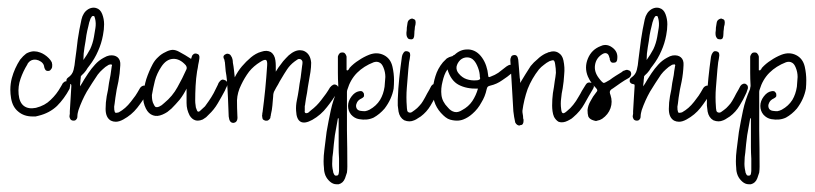

<svg xmlns="http://www.w3.org/2000/svg" viewBox="-20 -307 2113 498"><path d="M8.8 -51.8Q6.8 -63.5 6.8 -74.2Q6.8 -89.8 10.7 -104.5Q17.6 -129.9 32.2 -152.3Q36.1 -157.2 40 -161.1Q43.9 -165 47.9 -168Q56.6 -172.9 65.4 -173.8Q67.4 -173.8 69.3 -173.8Q76.2 -173.8 84 -170.9Q89.8 -168.9 95.7 -165Q101.6 -161.1 106.4 -156.2Q111.3 -151.4 114.3 -145.5Q116.2 -139.6 115.2 -132.8Q114.3 -128.9 111.3 -126Q109.4 -123 104.5 -123Q99.6 -123 97.7 -126Q95.7 -128.9 94.7 -132.8Q93.8 -144.5 80.1 -150.4Q67.4 -155.3 57.6 -148.4Q55.7 -146.5 53.7 -144.5Q51.8 -142.6 50.8 -139.6Q40 -122.1 33.2 -102.5Q26.4 -83 28.3 -62.5Q30.3 -41 42 -32.2Q53.7 -23.4 73.2 -27.3Q96.7 -33.2 111.3 -47.9Q127 -62.5 137.7 -82Q139.6 -85 140.6 -86.9Q141.6 -88.9 142.6 -90.8Q145.5 -93.8 148.4 -95.7Q151.4 -96.7 155.3 -95.7Q159.2 -93.8 161.1 -90.8Q162.1 -87.9 162.1 -85Q162.1 -84 162.1 -84Q161.1 -82 161.1 -80.1Q161.1 -78.1 160.2 -76.2Q146.5 -50.8 127.9 -32.2Q108.4 -13.7 80.1 -6.8Q76.2 -5.9 72.3 -4.9Q67.4 -4.9 64.5 -4.9Q42 -4.9 27.3 -17.6Q12.7 -29.3 8.8 -51.8Z M209 -117.2Q216.8 -128.9 226.6 -139.6Q236.3 -150.4 249 -157.2Q252.9 -159.2 256.8 -161.1Q259.8 -162.1 263.7 -163.1Q277.3 -165 285.2 -158.2Q293 -151.4 292 -137.7Q291 -116.2 287.1 -95.7Q282.2 -75.2 279.3 -53.7Q278.3 -45.9 277.3 -38.1Q275.4 -30.3 276.4 -22.5Q277.3 -15.6 279.3 -14.6Q281.2 -13.7 288.1 -15.6Q296.9 -20.5 304.7 -27.3Q312.5 -34.2 319.3 -43Q325.2 -50.8 331.1 -58.6Q336.9 -67.4 341.8 -76.2Q344.7 -82 349.6 -84Q353.5 -85.9 357.4 -84Q361.3 -82 363.3 -77.1Q364.3 -75.2 364.3 -73.2Q364.3 -69.3 362.3 -66.4Q350.6 -45.9 335.9 -27.3Q321.3 -8.8 299.8 2.9Q289.1 8.8 280.3 8.8Q273.4 8.8 267.6 5.9Q253.9 -2 253.9 -24.4Q253.9 -41 256.8 -57.6Q260.7 -74.2 262.7 -91.8Q264.6 -101.6 266.6 -112.3Q267.6 -122.1 269.5 -132.8Q269.5 -134.8 270.5 -136.7Q270.5 -138.7 269.5 -139.6Q267.6 -140.6 265.6 -139.6Q263.7 -139.6 261.7 -138.7Q252.9 -133.8 246.1 -127Q239.3 -121.1 233.4 -113.3Q218.8 -91.8 205.1 -69.3Q192.4 -46.9 183.6 -21.5Q182.6 -17.6 181.6 -13.7Q180.7 -8.8 180.7 -4.9Q180.7 0 177.7 2.9Q175.8 5.9 170.9 5.9Q166 5.9 163.1 2.9Q161.1 0 160.2 -3.9Q160.2 -7.8 161.1 -11.7Q161.1 -14.6 161.1 -18.6Q162.1 -35.2 163.1 -50.8Q164.1 -67.4 165 -83Q165 -85.9 165 -86.9Q164.1 -88.9 161.1 -88.9Q154.3 -89.8 152.3 -95.7Q152.3 -97.7 152.3 -98.6Q152.3 -102.5 156.2 -105.5Q168 -113.3 170.9 -126Q173.8 -137.7 174.8 -150.4Q178.7 -177.7 181.6 -204.1Q185.5 -230.5 191.4 -256.8Q193.4 -265.6 197.3 -271.5Q201.2 -278.3 209 -283.2Q215.8 -287.1 222.7 -287.1Q226.6 -287.1 229.5 -286.1Q240.2 -283.2 245.1 -270.5Q250 -257.8 250 -244.1Q250 -230.5 247.1 -215.8Q243.2 -194.3 234.4 -174.8Q225.6 -154.3 211.9 -136.7Q207 -130.9 203.1 -124Q198.2 -117.2 191.4 -111.3Q190.4 -110.4 189.5 -108.4Q189.5 -107.4 189.5 -105.5Q188.5 -99.6 188.5 -94.7Q187.5 -88.9 187.5 -83Q193.4 -91.8 198.2 -100.6Q203.1 -108.4 209 -117.2ZM223.6 -210.9Q225.6 -222.7 227.5 -234.4Q229.5 -247.1 226.6 -258.8Q225.6 -260.7 225.6 -262.7Q224.6 -265.6 221.7 -265.6Q218.8 -265.6 217.8 -263.7Q216.8 -261.7 214.8 -258.8Q210.9 -249 209 -238.3Q206.1 -227.5 204.1 -215.8Q202.1 -200.2 199.2 -184.6Q196.3 -168 196.3 -151.4Q206.1 -165 213.9 -179.7Q220.7 -194.3 223.6 -210.9Z M424.8 -25.4Q418.9 -20.5 414.1 -16.6Q408.2 -12.7 401.4 -9.8Q387.7 -3.9 377 -7.8Q365.2 -11.7 358.4 -25.4Q354.5 -33.2 352.5 -42Q351.6 -47.9 351.6 -54.7Q351.6 -57.6 351.6 -60.5Q353.5 -82 359.4 -101.6Q366.2 -122.1 376 -140.6Q381.8 -151.4 390.6 -159.2Q398.4 -167 409.2 -171.9Q418 -176.8 426.8 -177.7Q426.8 -177.7 427.7 -177.7Q435.5 -177.7 444.3 -172.9Q452.1 -168.9 460 -164.1Q467.8 -159.2 475.6 -154.3Q475.6 -155.3 476.6 -157.2Q476.6 -158.2 477.5 -160.2Q478.5 -164.1 481.4 -166Q484.4 -168.9 489.3 -168Q494.1 -167 496.1 -164.1Q498 -160.2 497.1 -155.3Q496.1 -147.5 494.1 -138.7Q493.2 -130.9 491.2 -122.1Q488.3 -103.5 487.3 -84Q486.3 -64.5 486.3 -45.9Q486.3 -40 487.3 -34.2Q487.3 -28.3 490.2 -22.5Q491.2 -18.6 493.2 -17.6Q496.1 -16.6 499 -19.5Q505.9 -25.4 511.7 -31.2Q516.6 -38.1 521.5 -44.9Q528.3 -54.7 534.2 -65.4Q540 -76.2 544.9 -86.9Q545.9 -89.8 546.9 -91.8Q548.8 -93.8 549.8 -95.7Q552.7 -99.6 556.6 -100.6Q560.5 -100.6 564.5 -98.6Q568.4 -96.7 569.3 -92.8Q569.3 -91.8 570.3 -89.8Q570.3 -87.9 569.3 -85.9Q568.4 -82 566.4 -79.1Q564.5 -75.2 563.5 -72.3Q554.7 -55.7 544.9 -39.1Q535.2 -22.5 521.5 -9.8Q517.6 -5.9 514.6 -2.9Q510.7 0 505.9 2.9Q499 5.9 493.2 5.9Q489.3 5.9 486.3 4.9Q477.5 2 471.7 -7.8Q467.8 -15.6 465.8 -23.4Q463.9 -31.2 463.9 -40Q463.9 -44.9 463.9 -48.8Q463.9 -53.7 463.9 -57.6Q463.9 -61.5 463.9 -66.4Q463.9 -71.3 463.9 -77.1Q456.1 -61.5 446.3 -48.8Q435.5 -36.1 424.8 -25.4ZM378.9 -36.1Q380.9 -31.2 383.8 -29.3Q387.7 -28.3 392.6 -30.3Q396.5 -32.2 399.4 -34.2Q403.3 -37.1 406.2 -40Q427.7 -57.6 440.4 -81.1Q453.1 -103.5 463.9 -127.9Q464.8 -130.9 463.9 -133.8Q462.9 -135.7 461.9 -137.7Q446.3 -155.3 428.7 -154.3Q411.1 -153.3 398.4 -133.8Q386.7 -116.2 381.8 -97.7Q377 -78.1 374 -60.5Q374 -51.8 375 -46.9Q376 -41 378.9 -36.1Z M630.9 -158.2Q636.7 -163.1 643.6 -167Q650.4 -170.9 658.2 -172.9Q671.9 -177.7 682.6 -171.9Q692.4 -165 694.3 -150.4Q695.3 -143.6 695.3 -136.7Q695.3 -129.9 695.3 -121.1Q699.2 -127 702.1 -131.8Q705.1 -135.7 708 -139.6Q713.9 -148.4 721.7 -156.2Q728.5 -164.1 737.3 -169.9Q748 -176.8 757.8 -176.8Q764.6 -176.8 770.5 -173.8Q785.2 -166 787.1 -144.5Q787.1 -132.8 785.2 -120.1Q783.2 -108.4 781.2 -96.7Q778.3 -81.1 776.4 -66.4Q773.4 -51.8 771.5 -37.1Q771.5 -34.2 770.5 -32.2Q770.5 -30.3 770.5 -27.3Q770.5 -24.4 770.5 -19.5Q769.5 -15.6 772.5 -13.7Q775.4 -12.7 779.3 -14.6Q783.2 -17.6 786.1 -20.5Q801.8 -32.2 813.5 -47.9Q826.2 -63.5 835.9 -80.1Q839.8 -85 843.8 -86.9Q847.7 -88.9 851.6 -86.9Q856.4 -85 857.4 -80.1Q858.4 -78.1 858.4 -76.2Q858.4 -73.2 856.4 -70.3Q843.8 -48.8 828.1 -29.3Q812.5 -8.8 790 3.9Q770.5 14.6 759.8 8.8Q749 2.9 748 -19.5Q747.1 -33.2 750 -46.9Q752.9 -60.5 754.9 -74.2Q756.8 -89.8 759.8 -105.5Q761.7 -121.1 763.7 -136.7Q764.6 -140.6 764.6 -145.5Q764.6 -150.4 759.8 -153.3Q754.9 -155.3 751 -152.3Q747.1 -149.4 744.1 -147.5Q732.4 -138.7 724.6 -127Q716.8 -115.2 710 -103.5Q705.1 -95.7 701.2 -87.9Q696.3 -80.1 692.4 -72.3Q690.4 -69.3 689.5 -65.4Q688.5 -61.5 688.5 -56.6Q687.5 -44.9 686.5 -33.2Q685.5 -21.5 682.6 -9.8Q682.6 -6.8 681.6 -4.9Q681.6 -2 680.7 0Q678.7 2.9 675.8 4.9Q672.9 6.8 668 5.9Q665 4.9 662.1 2.9Q660.2 0 660.2 -3.9Q659.2 -6.8 660.2 -9.8Q660.2 -13.7 661.1 -16.6Q665 -45.9 668 -76.2Q670.9 -106.4 672.9 -136.7Q673.8 -149.4 669.9 -151.4Q666 -153.3 655.3 -146.5Q637.7 -135.7 626 -121.1Q614.3 -105.5 605.5 -86.9Q595.7 -67.4 594.7 -46.9Q594.7 -27.3 595.7 -6.8Q596.7 2.9 593.8 6.8Q591.8 10.7 585.9 11.7Q585.9 11.7 585 11.7Q580.1 11.7 577.1 7.8Q574.2 3.9 573.2 -4.9Q572.3 -28.3 571.3 -52.7Q570.3 -77.1 568.4 -100.6Q567.4 -111.3 565.4 -122.1Q564.5 -132.8 563.5 -143.6Q563.5 -146.5 562.5 -148.4Q562.5 -151.4 561.5 -153.3Q559.6 -156.2 559.6 -159.2Q559.6 -160.2 559.6 -160.2Q560.5 -164.1 564.5 -166Q569.3 -168.9 573.2 -167Q577.1 -166 579.1 -162.1Q582 -158.2 583 -153.3Q584 -149.4 584 -144.5Q585.9 -134.8 586.9 -125Q587.9 -116.2 588.9 -106.4Q596.7 -122.1 607.4 -134.8Q618.2 -147.5 630.9 -158.2Z M886.7 -130.9Q897.5 -142.6 910.2 -150.4Q922.9 -159.2 937.5 -165Q958 -172.9 975.6 -164.1Q993.2 -155.3 998 -133.8Q1002 -116.2 1002 -98.6Q1002 -87.9 1001 -77.1Q996.1 -49.8 977.5 -25.4Q964.8 -10.7 949.2 -2Q932.6 5.9 911.1 2Q899.4 0 890.6 -9.8Q882.8 -19.5 882.8 -32.2Q882.8 -44.9 891.6 -56.6Q900.4 -68.4 911.1 -70.3Q915 -71.3 918.9 -70.3Q921.9 -68.4 923.8 -64.5Q924.8 -59.6 923.8 -56.6Q921.9 -53.7 918 -51.8Q913.1 -49.8 909.2 -45.9Q906.2 -43 904.3 -37.1Q902.3 -31.2 905.3 -25.4Q908.2 -20.5 915 -19.5Q920.9 -18.6 926.8 -18.6Q932.6 -19.5 938.5 -22.5Q956.1 -32.2 965.8 -47.9Q974.6 -62.5 977.5 -82Q978.5 -94.7 979.5 -107.4Q979.5 -120.1 974.6 -131.8Q970.7 -141.6 964.8 -144.5Q958 -148.4 949.2 -145.5Q923.8 -135.7 906.2 -118.2Q888.7 -100.6 880.9 -74.2Q879.9 -71.3 879.9 -68.4Q879.9 -64.5 879.9 -61.5Q879.9 -14.6 879.9 31.2Q880.9 78.1 880.9 125Q880.9 132.8 879.9 140.6Q877.9 147.5 875 155.3Q870.1 168 858.4 170.9Q855.5 170.9 852.5 170.9Q843.8 170.9 835.9 164.1Q828.1 157.2 824.2 148.4Q820.3 138.7 820.3 128.9Q819.3 120.1 819.3 111.3Q819.3 96.7 821.3 82Q824.2 58.6 827.1 35.2Q832 6.8 837.9 -20.5Q843.8 -47.9 855.5 -74.2Q856.4 -76.2 856.4 -79.1Q857.4 -82 857.4 -85Q856.4 -101.6 856.4 -118.2Q856.4 -134.8 856.4 -151.4Q856.4 -153.3 856.4 -156.2Q856.4 -158.2 856.4 -160.2Q857.4 -165 860.4 -168Q862.3 -170.9 868.2 -170.9Q873 -170.9 875 -168Q877.9 -165 878.9 -160.2Q878.9 -154.3 878.9 -149.4Q878.9 -144.5 878.9 -138.7Q878.9 -135.7 878.9 -131.8Q878.9 -128.9 878.9 -125Q879.9 -125 880.9 -125Q880.9 -124 881.8 -124Q882.8 -126 884.8 -127Q885.7 -128.9 886.7 -130.9ZM856.4 0Q852.5 21.5 848.6 43.9Q845.7 66.4 843.8 88.9Q841.8 100.6 841.8 112.3Q840.8 124 843.8 136.7Q843.8 140.6 846.7 145.5Q848.6 149.4 853.5 148.4Q857.4 148.4 858.4 143.6Q859.4 138.7 859.4 134.8Q859.4 119.1 859.4 104.5Q858.4 88.9 858.4 74.2Q858.4 55.7 858.4 37.1Q858.4 18.6 858.4 0Q858.4 0 857.4 0Q857.4 0 856.4 0Z M1022.5 -160.2Q1023.4 -162.1 1023.4 -164.1Q1024.4 -166 1025.4 -168Q1027.3 -171.9 1030.3 -173.8Q1033.2 -174.8 1037.1 -173.8Q1041 -172.9 1043 -169.9Q1043.9 -167 1043.9 -163.1Q1043 -154.3 1041 -145.5Q1040 -136.7 1039.1 -127Q1037.1 -103.5 1035.2 -79.1Q1033.2 -54.7 1035.2 -30.3Q1035.2 -26.4 1036.1 -21.5Q1036.1 -17.6 1040 -15.6Q1044.9 -13.7 1048.8 -16.6Q1051.8 -18.6 1055.7 -21.5Q1062.5 -26.4 1067.4 -32.2Q1073.2 -38.1 1077.1 -44.9Q1083 -54.7 1087.9 -64.5Q1093.8 -74.2 1098.6 -84Q1101.6 -87.9 1104.5 -88.9Q1107.4 -90.8 1111.3 -89.8Q1115.2 -87.9 1117.2 -85Q1118.2 -83 1118.2 -80.1Q1118.2 -79.1 1118.2 -78.1Q1117.2 -75.2 1116.2 -72.3Q1115.2 -69.3 1114.3 -66.4Q1106.4 -48.8 1096.7 -33.2Q1086.9 -16.6 1071.3 -4.9Q1067.4 -2 1063.5 0Q1059.6 2.9 1054.7 4.9Q1047.9 7.8 1042 7.8Q1035.2 7.8 1028.3 4.9Q1016.6 -2 1013.7 -17.6Q1012.7 -25.4 1011.7 -33.2Q1011.7 -41 1011.7 -48.8Q1012.7 -77.1 1015.6 -104.5Q1018.6 -132.8 1022.5 -160.2ZM1037.1 -248Q1038.1 -253.9 1043 -256.8Q1045.9 -258.8 1048.8 -258.8Q1050.8 -258.8 1051.8 -257.8Q1056.6 -256.8 1057.6 -252.9Q1058.6 -249 1057.6 -243.2Q1055.7 -237.3 1055.7 -231.4Q1054.7 -225.6 1054.7 -219.7Q1054.7 -211.9 1052.7 -208Q1049.8 -204.1 1044.9 -205.1Q1039.1 -205.1 1037.1 -209Q1034.2 -212.9 1034.2 -219.7Q1034.2 -220.7 1034.2 -220.7Q1034.2 -221.7 1034.2 -222.7Q1034.2 -222.7 1034.2 -222.7Q1034.2 -222.7 1034.2 -222.7Q1035.2 -228.5 1035.2 -235.4Q1036.1 -241.2 1037.1 -248Z M1128.9 -145.5Q1133.8 -150.4 1138.7 -155.3Q1144.5 -159.2 1152.3 -161.1Q1154.3 -161.1 1155.3 -163.1Q1157.2 -164.1 1159.2 -165Q1173.8 -178.7 1191.4 -178.7Q1194.3 -178.7 1196.3 -178.7Q1216.8 -176.8 1230.5 -157.2Q1237.3 -147.5 1241.2 -135.7Q1245.1 -124 1246.1 -112.3Q1246.1 -107.4 1248 -107.4Q1249 -106.4 1252.9 -108.4Q1263.7 -112.3 1272.5 -118.2Q1281.2 -125 1290 -131.8Q1292 -133.8 1293.9 -134.8Q1296.9 -136.7 1298.8 -137.7Q1302.7 -139.6 1305.7 -138.7Q1309.6 -137.7 1311.5 -134.8Q1313.5 -132.8 1314.5 -128.9Q1314.5 -126 1312.5 -123Q1311.5 -122.1 1310.5 -120.1Q1309.6 -119.1 1308.6 -118.2Q1295.9 -107.4 1282.2 -98.6Q1268.6 -88.9 1252 -85Q1247.1 -84 1245.1 -82Q1243.2 -80.1 1242.2 -75.2Q1238.3 -56.6 1228.5 -41Q1219.7 -24.4 1205.1 -11.7Q1194.3 -2 1181.6 2.9Q1173.8 5.9 1165 5.9Q1160.2 5.9 1154.3 4.9Q1147.5 3.9 1141.6 1Q1134.8 -2.9 1129.9 -7.8Q1116.2 -20.5 1109.4 -36.1Q1102.5 -51.8 1102.5 -72.3Q1103.5 -90.8 1109.4 -109.4Q1115.2 -128.9 1128.9 -145.5ZM1140.6 -127Q1135.7 -120.1 1132.8 -112.3Q1129.9 -104.5 1127.9 -95.7Q1123 -77.1 1125 -60.5Q1127 -43 1141.6 -28.3Q1149.4 -18.6 1159.2 -16.6Q1168 -14.6 1178.7 -21.5Q1195.3 -30.3 1205.1 -44.9Q1214.8 -59.6 1219.7 -77.1Q1190.4 -76.2 1169.9 -86.9Q1149.4 -97.7 1140.6 -127ZM1209 -150.4Q1202.1 -158.2 1191.4 -158.2Q1181.6 -158.2 1173.8 -151.4Q1166 -143.6 1164.1 -133.8Q1163.1 -124 1169.9 -116.2Q1178.7 -105.5 1190.4 -101.6Q1202.1 -97.7 1214.8 -98.6Q1220.7 -98.6 1223.6 -100.6Q1226.6 -102.5 1224.6 -107.4Q1224.6 -119.1 1219.7 -131.8Q1214.8 -144.5 1209 -150.4Z M1356.4 -135.7Q1364.3 -145.5 1374 -153.3Q1382.8 -162.1 1394.5 -168Q1396.5 -168.9 1399.4 -169.9Q1402.3 -171.9 1405.3 -171.9Q1410.2 -173.8 1415 -173.8Q1422.9 -173.8 1428.7 -169.9Q1438.5 -164.1 1441.4 -150.4Q1445.3 -131.8 1443.4 -114.3Q1442.4 -95.7 1439.5 -78.1Q1436.5 -64.5 1435.5 -51.8Q1433.6 -38.1 1435.5 -24.4Q1436.5 -14.6 1439.5 -13.7Q1442.4 -11.7 1450.2 -18.6Q1460 -26.4 1466.8 -35.2Q1474.6 -44.9 1480.5 -55.7Q1485.4 -63.5 1489.3 -71.3Q1494.1 -79.1 1499 -86.9Q1502 -91.8 1505.9 -92.8Q1509.8 -93.8 1514.6 -91.8Q1518.6 -89.8 1519.5 -85Q1520.5 -84 1520.5 -82Q1519.5 -80.1 1518.6 -77.1Q1506.8 -57.6 1496.1 -38.1Q1485.4 -18.6 1466.8 -2.9Q1462.9 1 1457 3.9Q1452.1 6.8 1446.3 8.8Q1436.5 11.7 1428.7 8.8Q1421.9 4.9 1417 -3.9Q1414.1 -10.7 1413.1 -18.6Q1412.1 -26.4 1412.1 -33.2Q1412.1 -49.8 1414.1 -65.4Q1417 -81.1 1418.9 -96.7Q1420.9 -107.4 1421.9 -118.2Q1421.9 -128.9 1419.9 -140.6Q1418.9 -148.4 1416 -150.4Q1413.1 -151.4 1405.3 -148.4Q1397.5 -144.5 1390.6 -138.7Q1383.8 -133.8 1377.9 -127Q1359.4 -103.5 1348.6 -76.2Q1338.9 -48.8 1335 -19.5Q1335 -14.6 1335.9 -10.7Q1336.9 -5.9 1336.9 -1Q1336.9 1 1337.9 2.9Q1337.9 4.9 1337.9 6.8Q1337.9 11.7 1335.9 14.6Q1334 17.6 1329.1 17.6Q1328.1 18.6 1327.1 18.6Q1324.2 18.6 1321.3 16.6Q1318.4 14.6 1316.4 10.7Q1314.5 2.9 1313.5 -3.9Q1312.5 -11.7 1311.5 -18.6Q1309.6 -51.8 1307.6 -85Q1305.7 -117.2 1303.7 -150.4Q1303.7 -151.4 1303.7 -151.4Q1303.7 -155.3 1305.7 -159.2Q1306.6 -163.1 1312.5 -164.1Q1317.4 -165 1320.3 -162.1Q1323.2 -159.2 1324.2 -152.3Q1325.2 -140.6 1326.2 -128.9Q1327.1 -117.2 1328.1 -104.5Q1329.1 -101.6 1329.1 -97.7Q1329.1 -94.7 1329.1 -91.8Q1335.9 -102.5 1342.8 -114.3Q1349.6 -125 1356.4 -135.7Z M1526.4 -67.4Q1529.3 -70.3 1529.3 -73.2Q1528.3 -76.2 1525.4 -79.1Q1519.5 -85 1513.7 -92.8Q1508.8 -99.6 1504.9 -108.4Q1500 -120.1 1500 -131.8Q1500 -143.6 1504.9 -155.3Q1514.6 -178.7 1538.1 -187.5Q1543.9 -190.4 1549.8 -190.4Q1559.6 -190.4 1568.4 -183.6Q1583 -172.9 1581.1 -155.3Q1581.1 -150.4 1579.1 -147.5Q1577.1 -144.5 1572.3 -144.5Q1567.4 -143.6 1564.5 -146.5Q1562.5 -149.4 1561.5 -153.3Q1561.5 -155.3 1561.5 -156.2Q1560.5 -157.2 1560.5 -158.2Q1558.6 -166 1554.7 -168Q1549.8 -170.9 1543 -167Q1526.4 -157.2 1523.4 -138.7Q1520.5 -121.1 1533.2 -104.5Q1542 -92.8 1545.9 -91.8Q1548.8 -91.8 1561.5 -99.6Q1569.3 -105.5 1577.1 -110.4Q1585 -115.2 1592.8 -120.1Q1594.7 -122.1 1596.7 -123Q1597.7 -124 1599.6 -124Q1605.5 -127 1609.4 -125Q1614.3 -124 1616.2 -120.1Q1617.2 -117.2 1617.2 -115.2Q1617.2 -113.3 1616.2 -111.3Q1615.2 -107.4 1610.4 -104.5Q1599.6 -98.6 1589.8 -91.8Q1580.1 -85 1570.3 -78.1Q1564.5 -75.2 1562.5 -71.3Q1560.5 -67.4 1563.5 -60.5Q1569.3 -43 1563.5 -26.4Q1557.6 -9.8 1542 1Q1536.1 4.9 1529.3 5.9Q1527.3 6.8 1525.4 6.8Q1520.5 5.9 1515.6 3.9Q1508.8 1 1505.9 -4.9Q1503.9 -11.7 1503.9 -21.5Q1504.9 -33.2 1511.7 -44.9Q1517.6 -56.6 1526.4 -67.4ZM1526.4 -17.6Q1527.3 -27.3 1532.2 -35.2Q1536.1 -43 1541 -50.8Q1545.9 -42 1541 -31.2Q1536.1 -19.5 1526.4 -17.6Z M1669.9 -117.2Q1677.7 -128.9 1687.5 -139.6Q1697.3 -150.4 1710 -157.2Q1713.9 -159.2 1717.8 -161.1Q1720.7 -162.1 1724.6 -163.1Q1738.3 -165 1746.1 -158.2Q1753.9 -151.4 1752.9 -137.7Q1752 -116.2 1748 -95.7Q1743.2 -75.2 1740.2 -53.7Q1739.3 -45.9 1738.3 -38.1Q1736.3 -30.3 1737.3 -22.5Q1738.3 -15.6 1740.2 -14.6Q1742.2 -13.7 1749 -15.6Q1757.8 -20.5 1765.6 -27.3Q1773.4 -34.2 1780.3 -43Q1786.1 -50.8 1792 -58.6Q1797.9 -67.4 1802.7 -76.2Q1805.7 -82 1810.5 -84Q1814.5 -85.9 1818.4 -84Q1822.3 -82 1824.2 -77.1Q1825.2 -75.2 1825.2 -73.2Q1825.2 -69.3 1823.2 -66.4Q1811.5 -45.9 1796.9 -27.3Q1782.2 -8.8 1760.7 2.9Q1750 8.8 1741.2 8.8Q1734.4 8.8 1728.5 5.9Q1714.8 -2 1714.8 -24.4Q1714.8 -41 1717.8 -57.6Q1721.7 -74.2 1723.6 -91.8Q1725.6 -101.6 1727.5 -112.3Q1728.5 -122.1 1730.5 -132.8Q1730.5 -134.8 1731.4 -136.7Q1731.4 -138.7 1730.5 -139.6Q1728.5 -140.6 1726.6 -139.6Q1724.6 -139.6 1722.7 -138.7Q1713.9 -133.8 1707 -127Q1700.2 -121.1 1694.3 -113.3Q1679.7 -91.8 1666 -69.3Q1653.3 -46.9 1644.5 -21.5Q1643.6 -17.6 1642.6 -13.7Q1641.6 -8.8 1641.6 -4.9Q1641.6 0 1638.7 2.9Q1636.7 5.9 1631.8 5.9Q1627 5.9 1624 2.9Q1622.1 0 1621.1 -3.9Q1621.1 -7.8 1622.1 -11.7Q1622.1 -14.6 1622.1 -18.6Q1623 -35.2 1624 -50.8Q1625 -67.4 1626 -83Q1626 -85.9 1626 -86.9Q1625 -88.9 1622.1 -88.9Q1615.2 -89.8 1613.3 -95.7Q1613.3 -97.7 1613.3 -98.6Q1613.3 -102.5 1617.2 -105.5Q1628.9 -113.3 1631.8 -126Q1634.8 -137.7 1635.7 -150.4Q1639.6 -177.7 1642.6 -204.1Q1646.5 -230.5 1652.3 -256.8Q1654.3 -265.6 1658.2 -271.5Q1662.1 -278.3 1669.9 -283.2Q1676.8 -287.1 1683.6 -287.1Q1687.5 -287.1 1690.4 -286.1Q1701.2 -283.2 1706.1 -270.5Q1710.9 -257.8 1710.9 -244.1Q1710.9 -230.5 1708 -215.8Q1704.1 -194.3 1695.3 -174.8Q1686.5 -154.3 1672.9 -136.7Q1668 -130.9 1664.1 -124Q1659.2 -117.2 1652.3 -111.3Q1651.4 -110.4 1650.4 -108.4Q1650.4 -107.4 1650.4 -105.5Q1649.4 -99.6 1649.4 -94.7Q1648.4 -88.9 1648.4 -83Q1654.3 -91.8 1659.2 -100.6Q1664.1 -108.4 1669.9 -117.2ZM1684.6 -210.9Q1686.5 -222.7 1688.5 -234.4Q1690.4 -247.1 1687.5 -258.8Q1686.5 -260.7 1686.5 -262.7Q1685.5 -265.6 1682.6 -265.6Q1679.7 -265.6 1678.7 -263.7Q1677.7 -261.7 1675.8 -258.8Q1671.9 -249 1669.9 -238.3Q1667 -227.5 1665 -215.8Q1663.1 -200.2 1660.2 -184.6Q1657.2 -168 1657.2 -151.4Q1667 -165 1674.8 -179.7Q1681.6 -194.3 1684.6 -210.9Z M1824.2 -160.2Q1825.2 -162.1 1825.2 -164.1Q1826.2 -166 1827.1 -168Q1829.1 -171.9 1832 -173.8Q1835 -174.8 1838.9 -173.8Q1842.8 -172.9 1844.7 -169.9Q1845.7 -167 1845.7 -163.1Q1844.7 -154.3 1842.8 -145.5Q1841.8 -136.7 1840.8 -127Q1838.9 -103.5 1836.9 -79.1Q1835 -54.7 1836.9 -30.3Q1836.9 -26.4 1837.9 -21.5Q1837.9 -17.6 1841.8 -15.6Q1846.7 -13.7 1850.6 -16.6Q1853.5 -18.6 1857.4 -21.5Q1864.3 -26.4 1869.1 -32.2Q1875 -38.1 1878.9 -44.9Q1884.8 -54.7 1889.6 -64.5Q1895.5 -74.2 1900.4 -84Q1903.3 -87.9 1906.2 -88.9Q1909.2 -90.8 1913.1 -89.8Q1917 -87.9 1918.9 -85Q1919.9 -83 1919.9 -80.1Q1919.9 -79.1 1919.9 -78.1Q1918.9 -75.2 1918 -72.3Q1917 -69.3 1916 -66.4Q1908.2 -48.8 1898.4 -33.2Q1888.7 -16.6 1873 -4.9Q1869.1 -2 1865.2 0Q1861.3 2.9 1856.4 4.9Q1849.6 7.8 1843.8 7.8Q1836.9 7.8 1830.1 4.9Q1818.4 -2 1815.4 -17.6Q1814.5 -25.4 1813.5 -33.2Q1813.5 -41 1813.5 -48.8Q1814.5 -77.1 1817.4 -104.5Q1820.3 -132.8 1824.2 -160.2ZM1838.9 -248Q1839.8 -253.9 1844.7 -256.8Q1847.7 -258.8 1850.6 -258.8Q1852.5 -258.8 1853.5 -257.8Q1858.4 -256.8 1859.4 -252.9Q1860.4 -249 1859.4 -243.2Q1857.4 -237.3 1857.4 -231.4Q1856.4 -225.6 1856.4 -219.7Q1856.4 -211.9 1854.5 -208Q1851.6 -204.1 1846.7 -205.1Q1840.8 -205.1 1838.9 -209Q1835.9 -212.9 1835.9 -219.7Q1835.9 -220.7 1835.9 -220.7Q1835.9 -221.7 1835.9 -222.7Q1835.9 -222.7 1835.9 -222.7Q1835.9 -222.7 1835.9 -222.7Q1836.9 -228.5 1836.9 -235.4Q1837.9 -241.2 1838.9 -248Z M1956.1 -130.9Q1966.8 -142.6 1979.5 -150.4Q1992.2 -159.2 2006.8 -165Q2027.3 -172.9 2044.9 -164.1Q2062.5 -155.3 2067.4 -133.8Q2071.3 -116.2 2071.3 -98.6Q2071.3 -87.9 2070.3 -77.1Q2065.4 -49.8 2046.9 -25.4Q2034.2 -10.7 2018.6 -2Q2002 5.9 1980.5 2Q1968.8 0 1960 -9.8Q1952.1 -19.5 1952.1 -32.2Q1952.1 -44.9 1960.9 -56.6Q1969.7 -68.4 1980.5 -70.3Q1984.4 -71.3 1988.3 -70.3Q1991.2 -68.4 1993.2 -64.5Q1994.1 -59.6 1993.2 -56.6Q1991.2 -53.7 1987.3 -51.8Q1982.4 -49.8 1978.5 -45.9Q1975.6 -43 1973.6 -37.1Q1971.7 -31.2 1974.6 -25.4Q1977.5 -20.5 1984.4 -19.5Q1990.2 -18.6 1996.1 -18.6Q2002 -19.5 2007.8 -22.5Q2025.4 -32.2 2035.2 -47.9Q2043.9 -62.5 2046.9 -82Q2047.9 -94.7 2048.8 -107.4Q2048.8 -120.1 2043.9 -131.8Q2040 -141.6 2034.2 -144.5Q2027.3 -148.4 2018.6 -145.5Q1993.2 -135.7 1975.6 -118.2Q1958 -100.6 1950.2 -74.2Q1949.2 -71.3 1949.2 -68.4Q1949.2 -64.5 1949.2 -61.5Q1949.2 -14.6 1949.2 31.2Q1950.2 78.1 1950.2 125Q1950.2 132.8 1949.2 140.6Q1947.3 147.5 1944.3 155.3Q1939.5 168 1927.7 170.9Q1924.8 170.9 1921.9 170.9Q1913.1 170.9 1905.3 164.1Q1897.5 157.2 1893.6 148.4Q1889.6 138.7 1889.6 128.9Q1888.7 120.1 1888.7 111.3Q1888.7 96.7 1890.6 82Q1893.6 58.6 1896.5 35.2Q1901.4 6.8 1907.2 -20.5Q1913.1 -47.9 1924.8 -74.2Q1925.8 -76.2 1925.8 -79.1Q1926.8 -82 1926.8 -85Q1925.8 -101.6 1925.8 -118.2Q1925.8 -134.8 1925.8 -151.4Q1925.8 -153.3 1925.8 -156.2Q1925.8 -158.2 1925.8 -160.2Q1926.8 -165 1929.7 -168Q1931.6 -170.9 1937.5 -170.9Q1942.4 -170.9 1944.3 -168Q1947.3 -165 1948.2 -160.2Q1948.2 -154.3 1948.2 -149.4Q1948.2 -144.5 1948.2 -138.7Q1948.2 -135.7 1948.2 -131.8Q1948.2 -128.9 1948.2 -125Q1949.2 -125 1950.2 -125Q1950.2 -124 1951.2 -124Q1952.1 -126 1954.1 -127Q1955.1 -128.9 1956.1 -130.9ZM1925.8 0Q1921.9 21.5 1918 43.9Q1915 66.4 1913.1 88.9Q1911.1 100.6 1911.1 112.3Q1910.2 124 1913.1 136.7Q1913.1 140.6 1916 145.5Q1918 149.4 1922.9 148.4Q1926.8 148.4 1927.7 143.6Q1928.7 138.7 1928.7 134.8Q1928.7 119.1 1928.7 104.5Q1927.7 88.9 1927.7 74.2Q1927.7 55.7 1927.7 37.1Q1927.7 18.6 1927.7 0Q1927.7 0 1926.8 0Q1926.8 0 1925.8 0Z"/></svg>

Font: Chain Script-Pehr4
Style: Regular
Weight: 400
Designer: Pehr
Version: Version 1.0